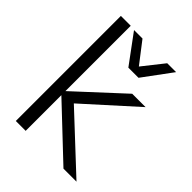

<svg xmlns="http://www.w3.org/2000/svg" viewBox="-210 -840 947 947"><g transform="rotate(45 263.0 -366.5)"><path d="M70.8 0V-732.9H139.6V-277.3L381.8 -501H475.1L211.9 -263.7L494.1 0H403.3L139.6 -249V0ZM277.3 -578.6 166 -729.5H225.1L310.1 -619.1L397.5 -729.5H459.5L348.1 -578.6Z"/></g></svg>

Font: Ride Light
Style: Regular
Weight: 300
Version: Version 3.000